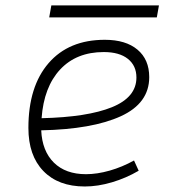

<svg xmlns="http://www.w3.org/2000/svg" viewBox="-20 -673 626 703"><path d="M294.9 -35.2Q335.4 -35.2 381.6 -48.3Q427.7 -61.5 470.7 -85.4L487.8 -47.9Q441.9 -21 390.1 -5.6Q338.4 9.8 290.5 9.8Q193.4 9.8 138.7 -46.9Q84 -103.5 84 -204.6Q84 -356.4 158 -441.9Q231.9 -527.3 363.8 -527.3Q440.4 -527.3 483.4 -491.2Q526.4 -455.1 526.4 -390.6Q526.4 -294.9 422.1 -247.3Q317.9 -199.7 130.9 -195.8Q134.3 -120.1 177.2 -77.6Q220.2 -35.2 294.9 -35.2ZM132.3 -240.2Q300.3 -244.1 389.9 -280.5Q479.5 -316.9 479.5 -389.2Q479.5 -432.6 448.2 -457.5Q417 -482.4 359.9 -482.4Q259.8 -482.4 200.2 -418.5Q140.6 -354.5 132.3 -240.2ZM160.2 -609.4 168 -653.3H562L554.2 -609.4Z"/></svg>

Font: CaskaydiaCove NFP ExtraLight
Style: Italic
Weight: 200
Italic angle: -10°
Designer: Aaron Bell
Foundry: Saja Typeworks
Version: Version 2111.001; VTT 6.35;Nerd Fonts 3.1.1